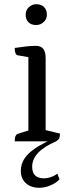

<svg xmlns="http://www.w3.org/2000/svg" viewBox="-20 -672 345 913"><path d="M50 0Q50 -32 66 -36L126 -55L115 -41V-413L127 -398L65 -409Q50 -411 50 -444Q84 -449 106.5 -451.5Q129 -454 151 -454Q197 -454 197 -397V-43L185 -56L265 -37Q265 -22 261.5 -14.5Q258 -7 247 0ZM152 -553Q128 -553 115 -566.5Q102 -580 102 -602Q102 -624 117.5 -638Q133 -652 152 -652Q176 -652 189.5 -638.5Q203 -625 203 -602Q203 -581 187.5 -567Q172 -553 152 -553ZM167 221Q127 221 103 199Q79 177 79 141Q79 95 115.5 59Q152 23 231 -11L247 0Q189 25 161 55Q133 85 133 121Q133 176 189 176Q222 176 253 154L263 181Q247 198 220 209.5Q193 221 167 221Z"/></svg>

Font: Pitagon Serif
Style: Regular
Weight: 400
Designer: Travis Tran
Foundry: Pitagon
Version: Version 1.000;gftools[0.9.26]